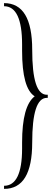

<svg xmlns="http://www.w3.org/2000/svg" viewBox="-20 -972 342 1234"><path d="M6 242C127 242 187 143 187 -56C187 -247 218 -343 281 -343H287V-363H281C218 -363 187 -459 187 -652C187 -852 127 -952 6 -952V-932C83 -932 122 -850 122 -686V-646C122 -484 149 -387 203 -353C149 -312 122 -213 122 -56V-17C122 142 83 222 6 222Z"/></svg>

Font: Ponomar Unicode
Style: Regular
Weight: 400
Version: 1.3